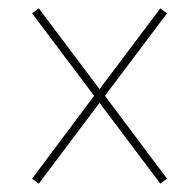

<svg xmlns="http://www.w3.org/2000/svg" viewBox="-20 -594 465 461"><path d="M73 -153 219 -347 365 -153 381 -165 232 -364 381 -562 365 -574 219 -380 73 -574 57 -562 206 -364 57 -165Z"/></svg>

Font: Noto Serif Display ExtraCondensed
Style: Regular
Weight: 400
Width: 2
Designer: Monotype Design Team
Foundry: Monotype Imaging Inc.
Version: Version 2.009